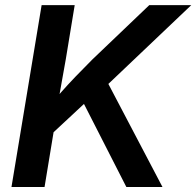

<svg xmlns="http://www.w3.org/2000/svg" viewBox="-20 -748 785 768"><path d="M149.9 -177.7 164.6 -307.6Q194.3 -344.7 222.9 -377.2Q251.5 -409.7 282.5 -441.9Q313.5 -474.1 349.1 -509.8L577.1 -727.5H745.1L379.4 -379.9L369.6 -382.3ZM25.9 0 146.5 -727.5H278.8L243.2 -511.2L211.9 -335.9L203.1 -272.5L158.2 0ZM485.4 0 310.5 -342.8 398.4 -440.9 629.9 0Z"/></svg>

Font: Inter 17pt SemiBold
Style: Italic
Weight: 600
Italic angle: -9.3988°
Version: Version 4.001;git-66647c0bb